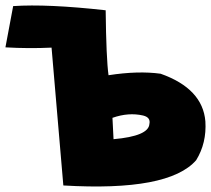

<svg xmlns="http://www.w3.org/2000/svg" viewBox="-25 -666 762 693"><path d="M-5.4 -495.1 22.5 -644Q146.5 -652.3 356.4 -628.9Q358.4 -455.1 366.7 -394.5Q473.6 -411.1 554.7 -399.9Q706.5 -346.2 716.3 -228Q721.2 -149.9 683.1 -87.9Q584 25.9 203.6 3.4L161.1 -494.1Q78.1 -490.2 -5.4 -495.1ZM384.8 -163.6Q511.2 -174.8 514.2 -218.3Q519.5 -242.2 491.7 -249Q439 -261.2 380.9 -240.7Z"/></svg>

Font: Lapsus Pro (theguybrush.com)
Style: Bold
Weight: 700
Designer: Jose Roses
Version: Version 1.00 February 9, 2018, initial release